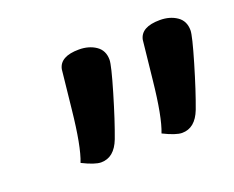

<svg xmlns="http://www.w3.org/2000/svg" viewBox="-57 -825 535 439"><g transform="rotate(-20 210.0 -605.0)"><path d="M310 -706Q316 -735 362 -735Q386 -735 403 -723.5Q420 -712 420 -689Q420 -676 402 -615Q384 -554 369 -514Q354 -475 322 -475Q307 -475 277 -490Q291 -525 300 -612Q309 -699 310 -706ZM113 -706Q119 -735 165 -735Q189 -735 206 -723.5Q223 -712 223 -689Q223 -676 205 -615Q187 -554 172 -514Q157 -475 125 -475Q110 -475 80 -490Q94 -525 103 -612Q112 -699 113 -706Z"/></g></svg>

Font: Overlock
Style: Bold Italic
Weight: 700
Designer: Dario Muhafara
Foundry: Dario Manuel Muhafara
Version: Version 1.002